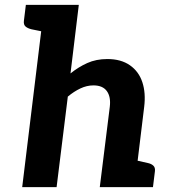

<svg xmlns="http://www.w3.org/2000/svg" viewBox="-20 -767 697 787"><path d="M71 0 162 -747H303L269 -466Q301 -492 337.5 -508.5Q374 -525 420 -525Q476 -525 512.5 -499.5Q549 -474 563.5 -430Q578 -386 571 -329L531 0H389L430 -329Q435 -370 418 -393.5Q401 -417 363 -417Q336 -417 309.5 -404.5Q283 -392 258 -371L212 0ZM509 0 536 -110 585 -99Q600 -96 608.5 -88Q617 -80 615 -65L607 0ZM184 -747 158 -637 109 -647Q93 -651 84.5 -658.5Q76 -666 78 -682L86 -747Z"/></svg>

Font: Aleo ExtraBold
Style: Italic
Weight: 800
Italic angle: -7°
Designer: Alessio Laiso
Foundry: Alessio Laiso
Version: Version 2.001;gftools[0.9.29]